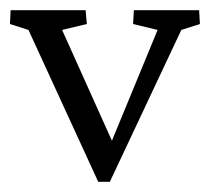

<svg xmlns="http://www.w3.org/2000/svg" viewBox="-22 -356 415 379"><path d="M171.9 2.9 34.2 -296.9 -2.4 -308.6 -1 -335.9H147L149.4 -308.6L100.6 -296.9L209.5 -54.7L189 -54.2L289.1 -296.9L240.7 -308.6L242.2 -335.9H371.1L372.6 -308.6L335.9 -296.9L194.8 2.9Z"/></svg>

Font: Lateef Light
Style: Regular
Weight: 300
Designer: SIL International
Foundry: SIL International
Version: Version 4.200